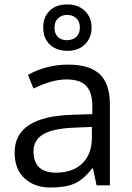

<svg xmlns="http://www.w3.org/2000/svg" viewBox="-20 -835 596 865"><path d="M231.9 -57.1Q307.6 -57.1 350.6 -98.6Q393.6 -140.1 394 -214.8V-263.2L313 -259.8Q216.8 -255.9 173.8 -229.5Q130.9 -203.1 130.9 -153.3Q130.9 -57.6 231.9 -57.1ZM475.1 -365.2V0H415L398.9 -76.2H395Q355.5 -25.4 315.4 -7.8Q275.4 9.8 206.1 9.8Q136.7 9.8 90.8 -31.2Q45.9 -72.3 45.9 -147.9Q45.9 -310.1 305.2 -317.9L396 -320.8V-354Q396.5 -417 369.1 -447.3Q341.8 -477.5 278.3 -477.1Q214.8 -477.1 130.9 -436L106 -498Q190.4 -543.9 286.6 -543.9Q382.8 -543.9 428.7 -501.5Q474.6 -459 475.1 -365.2ZM282.7 -768.1Q257.8 -767.6 241.7 -752.9Q225.6 -738.3 225.6 -710.9Q225.6 -683.6 240.2 -668.9Q254.9 -654.3 281.2 -653.8Q307.6 -654.3 324.2 -668.9Q339.8 -683.6 339.8 -710.9Q339.8 -738.3 323.7 -752.9Q307.6 -767.6 282.7 -768.1ZM283.2 -606Q233.4 -606.4 204.1 -634.8Q174.8 -663.1 174.8 -710.9Q174.8 -758.8 204.1 -787.1Q233.4 -815.4 283.2 -814.9Q332 -815.4 362.3 -786.1Q392.6 -756.8 392.6 -710.4Q392.6 -664.1 362.3 -634.8Q332 -605.5 283.2 -606Z"/></svg>

Font: OpenSans
Style: Regular
Weight: 400
Foundry: Ascender Corporation
Version: Version 1.10